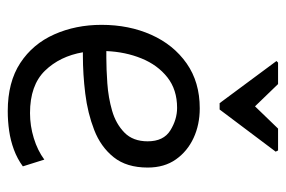

<svg xmlns="http://www.w3.org/2000/svg" viewBox="-138 -578 720 483"><g transform="rotate(90 221.5 -336.0)"><path d="M137 -676H191L247 -618L303 -676H358L361 -670L255 -529H239L133 -672ZM259 4Q186 4 138 -27.5Q90 -59 66 -113Q42 -167 42 -232Q42 -301 67 -357Q92 -413 139 -446Q186 -479 252 -479Q293 -479 326.5 -463.5Q360 -448 380.5 -419Q401 -390 401 -348Q401 -295 375 -262.5Q349 -230 306.5 -213.5Q264 -197 215 -191Q166 -185 119 -185H111Q121 -127 157.5 -89.5Q194 -52 264 -52Q296 -52 327 -61.5Q358 -71 381 -88L398 -34Q379 -20 356 -11.5Q333 -3 308.5 0.5Q284 4 259 4ZM108 -244H125Q153 -244 189 -246.5Q225 -249 258 -258.5Q291 -268 313 -289.5Q335 -311 335 -348Q335 -388 307.5 -405Q280 -422 251 -422Q205 -422 174 -397.5Q143 -373 126.5 -332.5Q110 -292 108 -244Z"/></g></svg>

Font: Kreon Light Light
Style: Regular
Weight: 300
Version: Version 2.002